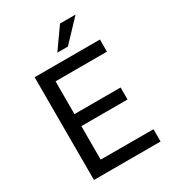

<svg xmlns="http://www.w3.org/2000/svg" viewBox="-218 -1050 1058 1170"><g transform="rotate(-30 311.0 -464.5)"><path d="M93.1 -723H552.8L552.4 -637.6H191V-407H515.5V-322.5H190.6V-87L561.9 -86.4V0H93.1ZM500 -929 362.1 -783.5H287.7L390.7 -929Z"/></g></svg>

Font: Public Sans VF
Style: Regular
Weight: 400
Designer: Pablo Impallari, Rodrigo Fuenzalida (Modified by Dan O. Williams and USWDS)
Version: Version 1.003